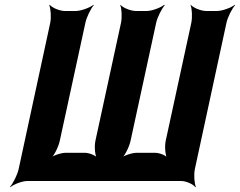

<svg xmlns="http://www.w3.org/2000/svg" viewBox="-20 -757 1003 803"><path d="M296 -711H252C229 -711 197 -725 188 -737L186 -735C192 -722 195 -685 190 -661L58 -50C53 -26 34 11 22 24L23 26C37 14 73 0 94 0H738C759 0 789 14 797 26L799 24C793 11 790 -26 795 -50L927 -661C932 -685 951 -722 963 -735L962 -737C947 -725 910 -711 887 -711H843C820 -711 787 -725 778 -737L777 -735C783 -722 785 -685 780 -661L673 -168C668 -144 671 -104 681 -92L683 -94C676 -107 647 -118 628 -118H552C533 -118 497 -107 484 -94L486 -92C502 -104 521 -144 526 -168L633 -661C638 -685 657 -722 669 -735L667 -737C652 -725 616 -711 593 -711H549C526 -711 493 -725 484 -737L483 -735C489 -722 491 -685 486 -661L379 -168C374 -144 377 -104 387 -92L389 -94C382 -107 353 -118 334 -118H255C236 -118 201 -107 188 -94L190 -92C206 -104 225 -144 230 -168L337 -661C342 -685 360 -722 372 -735L371 -737C356 -725 319 -711 296 -711Z"/></svg>

Font: Asimov
Style: EdgeExtremeIt
Weight: 500
Designer: Google
Version: Version 2.000980: 2014